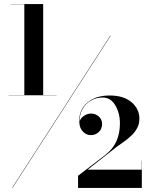

<svg xmlns="http://www.w3.org/2000/svg" viewBox="-20 -826 740 947"><path d="M40 100 524 -650H526L42 100ZM22 -356V-357H259V-356ZM365 101V41L499.5 -62Q537 -91 554.2 -129.5Q571.5 -168 571.5 -217Q571.5 -268.5 548.5 -306.8Q525.5 -345 487 -345Q454.5 -345 427.8 -329.8Q401 -314.5 385.8 -286.2Q370.5 -258 373.5 -219.5H372Q372 -237.5 390.2 -251.8Q408.5 -266 430 -266Q450 -266 466.8 -251.8Q483.5 -237.5 483.5 -214.5Q483.5 -190 467.2 -174.8Q451 -159.5 428 -159.5Q406 -159.5 389.5 -176.5Q373 -193.5 371.5 -219.5Q367 -281.5 408.8 -318.2Q450.5 -355 521 -355Q590 -355 628.8 -321.8Q667.5 -288.5 667.5 -241Q667.5 -215 656.8 -194.8Q646 -174.5 629 -158.2Q612 -142 592.8 -128.2Q573.5 -114.5 556.5 -102.5L412 11H678.5V-34H679.5V101ZM100 -356.5V-805H32V-806H193V-356.5Z"/></svg>

Font: Bodoni Moda 96pt
Style: Bold
Weight: 700
Version: Version 2.005